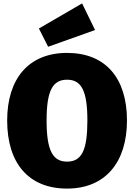

<svg xmlns="http://www.w3.org/2000/svg" viewBox="-20 -1083 785 1125"><path d="M461 -1063 208 -916 262 -809 537 -907ZM373 -773C147 -773 22 -621 22 -377C22 -127 147 22 373 22C598 22 724 -133 724 -377C724 -626 598 -773 373 -773ZM373 -616C457 -616 492 -551 492 -377C492 -203 459 -136 373 -136C288 -136 253 -203 253 -377C253 -551 288 -616 373 -616Z"/></svg>

Font: Glow Sans SC Normal Heavy
Style: Regular
Weight: 900
Designer: Ryoko NISHIZUKA (kana, bopomofo & ideographs); Paul D. Hunt (Latin, Greek & Cyrillic); Sandoll Communications, Soo-young
Version: Version 0.93